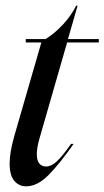

<svg xmlns="http://www.w3.org/2000/svg" viewBox="-20 -646 369 678"><path d="M126 -496H71V-508H141Q173 -528 202 -559Q231 -590 249 -626H254L220 -508H329V-496H217L120 -159Q110 -125 110 -102Q110 -79 119 -68.5Q128 -58 143 -58Q161 -58 180.5 -76Q200 -94 231 -138H240Q191 -68 151.5 -28Q112 12 72 12Q47 12 30.5 -7.5Q14 -27 14 -69Q14 -107 30 -164Z"/></svg>

Font: Nyght Serif Italic
Style: Regular
Weight: 400
Italic angle: -16°
Designer: Maksym Kobuzan
Version: Version 0.410